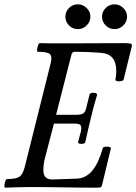

<svg xmlns="http://www.w3.org/2000/svg" viewBox="-23 -867 631 890"><path d="M2 3Q-3 3 -2.5 -7Q-2 -17 1.5 -27Q5 -37 10 -37Q52 -37 68 -48.5Q84 -60 93 -98L212 -574Q220 -606 208 -616.5Q196 -627 152 -627Q148 -627 149 -637Q150 -647 153.5 -657Q157 -667 162 -667Q190 -666 219 -666Q248 -666 277 -666Q348 -666 418 -666.5Q488 -667 554 -667Q576 -667 583 -664.5Q590 -662 588 -653L550 -498Q548 -493 538.5 -491Q529 -489 520 -491Q511 -493 512 -498Q516 -518 516 -538Q516 -618 444 -622Q409 -625 378.5 -626Q348 -627 325 -627Q311 -627 308 -613L237 -335H333Q353 -335 363 -341.5Q373 -348 377 -368L392 -428Q393 -434 401.5 -436Q410 -438 418.5 -436Q427 -434 427 -427Q419 -401 411 -371.5Q403 -342 398 -319Q393 -299 386 -269Q379 -239 372 -207Q371 -203 362.5 -201Q354 -199 346 -201Q338 -203 339 -208L352 -258Q356 -277 351 -285.5Q346 -294 324 -294H227L183 -125Q180 -110 179 -98.5Q178 -87 178 -77Q178 -35 220 -35L334 -39Q375 -41 404 -75Q433 -109 453 -179Q454 -185 463.5 -186.5Q473 -188 482 -186.5Q491 -185 491 -179L450 -9Q448 -1 443 1Q438 3 425 3Q349 3 271 1.5Q193 0 113 0Q86 0 57.5 1Q29 2 2 3ZM338 -732Q314 -732 297 -749Q280 -766 280 -790Q280 -813 297 -830Q314 -847 338 -847Q361 -847 378.5 -830Q396 -813 396 -790Q396 -766 378.5 -749Q361 -732 338 -732ZM508 -732Q484 -732 467 -749Q450 -766 450 -790Q450 -813 467 -830Q484 -847 508 -847Q531 -847 548.5 -830Q566 -813 566 -790Q566 -766 548.5 -749Q531 -732 508 -732Z"/></svg>

Font: Junicode Two Beta Condensed Medium
Style: Italic
Weight: 500
Width: 3
Italic angle: -9°
Version: Version 1.053; ttfautohint (v1.8.4)